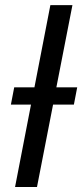

<svg xmlns="http://www.w3.org/2000/svg" viewBox="-20 -745 328 765"><path d="M191.4 -328.1 127.4 0H40L103.5 -328.1H23.4L36.6 -397H117.2L180.7 -724.6H268.6L204.6 -397H287.6L274.4 -328.1Z"/></svg>

Font: Arimo
Style: Italic
Weight: 400
Italic angle: -12°
Designer: Steve Matteson
Foundry: Monotype Imaging Inc.
Version: Version 1.33